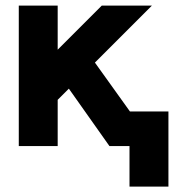

<svg xmlns="http://www.w3.org/2000/svg" viewBox="-20 -528 646 694"><path d="M448.1 -125V146.5H588.8V-125ZM164.9 -298.1 375.6 0H539.3L302.5 -330.5ZM188.5 -167.2 529.1 -507.8Q516.9 -507.8 492 -507.8Q467.2 -507.8 438.5 -507.8Q409.8 -507.8 385 -507.8Q360.3 -507.8 347.9 -507.8L188.5 -348.4V-507.8H47.9V0H188.5Z"/></svg>

Font: Giphurs SC
Style: Regular
Weight: 400
Version: Version 0.920